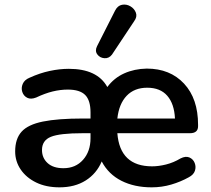

<svg xmlns="http://www.w3.org/2000/svg" viewBox="-20 -793 904 823"><path d="M460 -559Q447 -542 427.5 -543.5Q408 -545 397 -560Q386 -575 396 -595L473 -747Q484 -769 503 -772.5Q522 -776 539 -766Q556 -756 562.5 -738.5Q569 -721 555 -702ZM235 10Q178 10 135.5 -10.5Q93 -31 69 -66Q45 -101 45 -144Q45 -198 72.5 -228.5Q100 -259 164 -272Q228 -285 335 -285H368V-311Q368 -363 345 -386Q322 -409 271 -409Q239 -409 206 -401Q173 -393 135 -375Q112 -366 96.5 -374Q81 -382 75.5 -399Q70 -416 77.5 -433.5Q85 -451 107 -460Q151 -480 193.5 -489Q236 -498 275 -498Q397 -498 440 -420Q469 -459 512.5 -478.5Q556 -498 609 -499Q709 -499 769 -434.5Q829 -370 829 -258V-252Q829 -222 794 -222H483Q494 -80 632 -80Q660 -80 692 -88Q724 -96 754 -114Q776 -125 792 -118Q808 -111 814.5 -94.5Q821 -78 815.5 -61Q810 -44 789 -33Q755 -14 714.5 -2Q674 10 630 10Q556 10 500.5 -18Q445 -46 416 -101Q394 -49 347.5 -19.5Q301 10 235 10ZM483 -285H730Q727 -348 697 -382.5Q667 -417 611 -417Q556 -417 523 -382.5Q490 -348 483 -285ZM368 -222H334Q236 -222 198 -206.5Q160 -191 160 -150Q160 -116 184 -94Q208 -72 252 -72Q304 -72 336 -108Q368 -144 368 -201Z"/></svg>

Font: Chiron GoRound TC M
Style: Regular
Weight: 500
Designer: Ryoko NISHIZUKA 西塚涼子 (kana, bopomofo & ideographs); Paul D. Hunt (Latin, Greek & Cyrillic); Sandoll Communications 산돌커뮤니
Foundry: Adobe
Version: Version 1.000;hotconv 1.1.1;makeotfexe 2.6.0